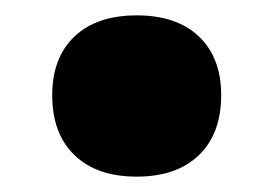

<svg xmlns="http://www.w3.org/2000/svg" viewBox="-20 -410 356 250"><path d="M158 -180Q106 -180 77 -208Q48 -236 48 -286Q48 -335 77 -362.5Q106 -390 158 -390Q210 -390 239 -362.5Q268 -335 268 -286Q268 -236 239 -208Q210 -180 158 -180Z"/></svg>

Font: M PLUS 2 Black
Style: Regular
Weight: 900
Designer: Coji Morishita
Foundry: UNDERFOREST DESIGN
Version: Version 1.001